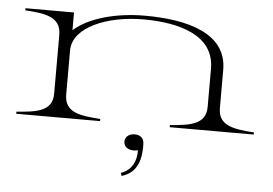

<svg xmlns="http://www.w3.org/2000/svg" viewBox="-53 -586 1287 906"><g transform="rotate(5 591.0 -132.5)"><path d="M988 -111V-292C988 -464 801 -514 598 -514C466 -514 336 -481 263 -416V-500H33V-490C123 -484 203 -476 203 -389V-111C204 -25 125 -17 33 -10V0H430V-10C339 -17 260 -23 260 -111V-322C262 -430 420 -496 593 -496C761 -496 930 -451 930 -292V-111C930 -25 851 -18 760 -10V0H1158V-10C1067 -17 988 -24 988 -111ZM549 235 554 249C615 230 646 184 643 88C642 61 624 48 598 48C573 48 553 63 553 86C553 110 573 124 598 124C606 124 612 124 620 121C622 171 601 217 549 235Z"/></g></svg>

Font: Sprat Extended Light
Style: Regular
Weight: 300
Width: 9
Designer: Ethan Nakache
Foundry: Collletttivo
Version: Version 2.000;Glyphs 3.2 (3217)